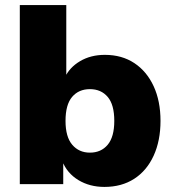

<svg xmlns="http://www.w3.org/2000/svg" viewBox="-20 -725 687 756"><path d="M391 11Q333 11 288.5 -16Q244 -43 225 -91H229V0H58V-705H241V-419H235Q253 -459 295 -484Q337 -509 393 -509Q460 -509 509 -476.5Q558 -444 585 -385.5Q612 -327 612 -249Q612 -171 585 -112Q558 -53 508.5 -21Q459 11 391 11ZM334 -124Q378 -124 404 -155Q430 -186 430 -249Q430 -313 404 -343.5Q378 -374 334 -374Q290 -374 264 -343.5Q238 -313 238 -249Q238 -186 264.5 -155Q291 -124 334 -124Z"/></svg>

Font: Nunito Sans 10pt Black
Style: Regular
Weight: 900
Designer: Vernon Adams
Foundry: Vernon Adams
Version: Version 3.101;gftools[0.9.27]